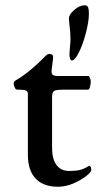

<svg xmlns="http://www.w3.org/2000/svg" viewBox="-20 -696 375 730"><path d="M86 -108V-340Q86 -348 79 -351.5Q72 -355 54 -355H46Q40 -355 36 -363Q32 -371 32 -380Q32 -383 34.5 -386Q37 -389 39 -390Q67 -406 97 -431Q127 -456 148 -478Q149 -479 155 -485Q161 -491 168 -491Q183 -491 182 -476L176 -427V-423Q176 -414 182 -410.5Q188 -407 200 -407H316Q319 -407 322 -400Q325 -393 325 -386Q325 -375 322 -365Q319 -355 315 -355H218Q193 -355 185.5 -350Q178 -345 178 -327V-133Q178 -91 195 -68.5Q212 -46 243 -46Q269 -46 284.5 -50Q300 -54 314 -63L319 -65Q327 -65 327 -49Q327 -42 307.5 -26.5Q288 -11 259 1.5Q230 14 200 14Q145 14 115.5 -17Q86 -48 86 -108ZM244 -490Q244 -496 246 -516.5Q248 -537 248 -547Q248 -573 244 -601Q242 -619 242 -625Q242 -641 262.5 -658.5Q283 -676 302 -676Q312 -676 315 -668Q318 -660 318 -644Q318 -614 306 -568.5Q294 -523 278 -493Q264 -466 253 -466Q249 -466 246.5 -473Q244 -480 244 -490Z"/></svg>

Font: EB Garamond Medium
Style: Regular
Weight: 500
Designer: Georg Duffner and Octavio Pardo
Foundry: Georg Duffner
Version: Version 1.000